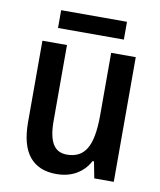

<svg xmlns="http://www.w3.org/2000/svg" viewBox="-79 -745 683 819"><g transform="rotate(10 262.0 -336.0)"><path d="M219.7 9.8Q143.1 9.8 103.3 -39.1Q63.5 -87.9 63.5 -187.5V-540H169.9V-211.4Q169.9 -144.5 189.2 -112.1Q208.5 -79.6 250 -79.6Q277.8 -79.6 298.8 -89.8Q319.8 -100.1 333.5 -122.1Q361.3 -166 361.3 -269.5V-540H467.8V0H383.3L369.6 -71.3H363.3Q343.3 -33.2 306.6 -11.7Q270 9.8 219.7 9.8ZM119.6 -605V-682.1H404.8V-605Z"/></g></svg>

Font: Open Sans
Style: Regular
Weight: 600
Width: 3
Foundry: Ascender Corporation
Version: Version 1.000